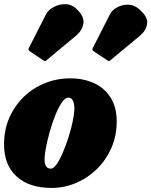

<svg xmlns="http://www.w3.org/2000/svg" viewBox="-22 -916 745 946"><path d="M-2 -205Q-2 -276.5 24 -335.8Q50 -395 95.2 -438.8Q140.5 -482.5 199.2 -506.2Q258 -530 323.5 -530Q390 -530 441.8 -506Q493.5 -482 523.2 -434.8Q553 -387.5 553 -317.5Q553 -246.5 526.5 -186.5Q500 -126.5 454.8 -82.5Q409.5 -38.5 352 -14.2Q294.5 10 231.5 10Q123 10 60.5 -46Q-2 -102 -2 -205ZM197.5 -130Q197.5 -85 229 -85Q242 -85 257.5 -107.5Q273 -130 288.2 -165.8Q303.5 -201.5 316.2 -242Q329 -282.5 336.5 -319.5Q344 -356.5 344.5 -380Q344.5 -405.5 337 -420.2Q329.5 -435 314.5 -435Q299 -435 282.8 -411.2Q266.5 -387.5 251.2 -350Q236 -312.5 224 -270.2Q212 -228 204.8 -190.5Q197.5 -153 197.5 -130ZM192 -618.5 124.5 -663.5Q114 -670.5 121 -681L205.5 -847Q216 -867 242.2 -881.2Q268.5 -895.5 299.2 -895.5Q330 -895.5 354 -873Q395 -835 388.8 -800Q382.5 -765 353 -740.5L207 -619Q202 -614.5 199.8 -614.8Q197.5 -615 192 -618.5ZM507 -618.5 439.5 -663.5Q429 -670.5 436 -681L520.5 -847Q531 -867 555.5 -880.2Q580 -893.5 609.8 -893Q639.5 -892.5 664 -870.5Q708 -832.5 702.8 -798.8Q697.5 -765 668 -740.5L522 -619Q517 -614.5 514.8 -614.8Q512.5 -615 507 -618.5Z"/></svg>

Font: Besley* Narrow Fatface
Style: Italic
Weight: 900
Width: 4
Italic angle: -13°
Designer: Owen Earl
Foundry: indestructible type*
Version: Version 3.000; ttfautohint (v1.8.3)